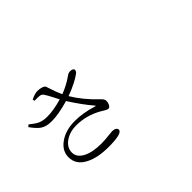

<svg xmlns="http://www.w3.org/2000/svg" viewBox="-86 -1193 1672 1672"><g transform="rotate(-45 750.0 -357.0)"><path d="M514.6 35.2Q380.9 35.2 297.9 -7.8Q203.1 -55.7 203.1 -149.4Q203.1 -228.5 278.3 -281.2Q353.5 -334 465.8 -334Q565.4 -334 678.7 -298.8Q686.5 -296.9 687.5 -298.3Q688.5 -299.8 683.6 -305.7Q615.2 -383.8 534.2 -510.7Q406.2 -473.6 324.2 -473.6Q258.8 -472.7 218.8 -499Q185.5 -520.5 141.6 -582L159.2 -597.7Q209 -557.6 235.4 -545.9Q270.5 -529.3 324.2 -529.3Q400.4 -529.3 505.9 -559.6Q498 -573.2 484.4 -601.6Q454.1 -661.1 438.5 -683.6Q427.7 -700.2 407.2 -704.1Q393.6 -707 350.6 -706.1Q344.7 -706.1 341.8 -706.1L337.9 -724.6Q385.7 -749 419.9 -749Q448.2 -749 471.7 -741.2Q496.1 -732.4 500 -719.7Q502.9 -710.9 508.8 -693.4Q532.2 -619.1 553.7 -575.2Q629.9 -604.5 692.4 -647.5Q710.9 -661.1 719.7 -665Q734.4 -670.9 752 -668.9Q769.5 -667 777.3 -658.2Q784.2 -650.4 780.8 -639.2Q777.3 -627.9 766.6 -619.1Q742.2 -599.6 693.4 -574.2Q638.7 -545.9 580.1 -525.4Q646.5 -415 752 -314.5Q770.5 -296.9 776.4 -288.1Q783.2 -278.3 784.2 -266.6Q785.2 -244.1 775.4 -224.6Q764.6 -202.1 749 -202.1Q734.4 -202.1 707 -219.7Q694.3 -227.5 686.5 -232.4Q573.2 -297.9 447.3 -297.9Q365.2 -297.9 309.1 -257.3Q252.9 -216.8 252.9 -157.2Q252.9 -99.6 315.4 -65.4Q379.9 -30.3 492.2 -30.3Q536.1 -30.3 589.8 -37.1Q619.1 -41 632.8 -41Q655.3 -41 669.4 -32.2Q683.6 -23.4 683.6 -8.8Q683.6 35.2 514.6 35.2Z"/></g></svg>

Font: Bpmf GenYo Min R
Style: R
Weight: 400
Foundry: But Ko
Version: Version 1.320